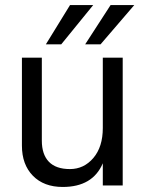

<svg xmlns="http://www.w3.org/2000/svg" viewBox="-20 -736 580 762"><path d="M223 -560H162L258 -716H350ZM379 -560H318L419 -716H513ZM467 0H388V-88Q348 6 229 6Q154 6 110.5 -38.5Q67 -83 67 -158V-507H146V-178Q146 -123 174 -94Q202 -65 257.5 -65Q313 -65 350.5 -109Q388 -153 388 -228V-507H467Z"/></svg>

Font: Hind Mysuru
Style: Regular
Weight: 400
Designer: Manushi Parikh, Hitesh Malaviya
Foundry: Indian Type Foundry
Version: Version 0.703;PS 1.0;hotconv 1.0.86;makeotf.lib2.5.63406